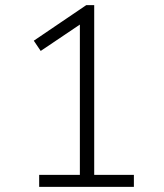

<svg xmlns="http://www.w3.org/2000/svg" viewBox="-20 -730 640 750"><path d="M133 0V-47H292V-634L139 -531L112 -571L317 -710H348V-47H503V0Z"/></svg>

Font: Livvic Light
Style: Regular
Weight: 300
Designer: Jacques Le Bailly, Baron von Fonthausen
Version: Version 1.001; ttfautohint (v1.8.2)